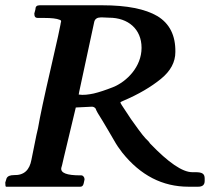

<svg xmlns="http://www.w3.org/2000/svg" viewBox="-25 -707 806 727"><path d="M715 -55H703C666 -55 613 -91 543 -164C539 -171 532 -177 527 -182L515 -196C510 -202 495 -222 471 -256C461 -271 445 -296 436 -309C433 -314 431 -317 431 -320C433 -321 436 -323 441 -325C500 -350 547 -378 584 -408C621 -438 639 -472 639 -510C640 -573 617 -618 571 -646C525 -673 456 -687 363 -687H125C114 -687 109 -682 109 -671L105 -656V-655C105 -644 109 -639 118 -639H144C170 -639 189 -637 201 -632C211 -629 204 -622 204 -614C204 -611 192 -555 167 -447C142 -339 126 -264 119 -222C117 -213 115 -204 113 -196L94 -102C87 -64 67 -43 28 -44C13 -44 4 -40 0 -32L-5 -16V-15C-5 -5 -4 0 -2 0H279C286 0 290 -4 292 -13L295 -27V-29C295 -35 290 -43 283 -43H279C228 -43 204 -52 207 -71C208 -72 211 -86 217 -112C223 -137 238 -200 262 -300C265 -300 286 -301 323 -303C328 -303 333 -301 337 -296C339 -289 348 -273 363 -250C380 -221 386 -212 406 -177C416 -159 427 -143 438 -129C507 -43 590 0 689 0H725C742 0 750 -7 750 -22V-31C750 -49 741 -55 715 -55ZM511 -526C511 -454 455 -398 403 -377C375 -366 351 -358 330 -353C311 -349 290 -346 273 -349L275 -360L332 -625C335 -636 344 -641 356 -641H365L388 -640C460 -640 511 -597 511 -526Z"/></svg>

Font: fbb
Style: Bold Italic
Weight: 700
Italic angle: -12°
Designer: David J. Perry, Michael Sharpe
Version: Version 0.991